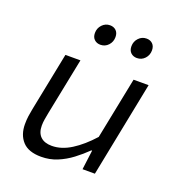

<svg xmlns="http://www.w3.org/2000/svg" viewBox="-128 -800 856 919"><g transform="rotate(20 300.0 -340.5)"><path d="M181.6 12Q116.8 12 86.4 -21.3Q56 -54.6 56 -109.2Q56 -130.6 58.6 -149.7Q61.3 -168.8 65.3 -188.7L124.8 -486.1H201.3L143.3 -197.4Q139.7 -178.7 136.9 -162.3Q134.1 -145.9 134.1 -129.3Q134.1 -93.2 154.1 -73.8Q174.1 -54.5 211.5 -54.5Q260.5 -54.5 310.1 -85.7Q359.7 -116.9 408.9 -171.7L471.9 -486.1H548.5L451.8 0H388.8L401.6 -99H397.6Q368.3 -70.3 334.7 -44.8Q301.1 -19.4 263 -3.7Q225 12 181.6 12ZM264.8 -588.8Q246.2 -588.8 233.9 -600.4Q221.5 -612 221.5 -633.3Q221.5 -657.7 237.9 -675.1Q254.3 -692.5 277.7 -692.5Q296.8 -692.5 308.9 -680.7Q320.9 -668.9 320.9 -648Q320.9 -623.5 304.8 -606.1Q288.7 -588.8 264.8 -588.8ZM450.6 -588.8Q432.1 -588.8 419.7 -600.4Q407.4 -612 407.4 -633.3Q407.4 -657.7 423.8 -675.1Q440.2 -692.5 463.6 -692.5Q482.7 -692.5 494.8 -680.7Q506.8 -668.9 506.8 -648Q506.8 -623.5 490.7 -606.1Q474.6 -588.8 450.6 -588.8Z"/></g></svg>

Font: SourceCodeVF
Style: Italic
Weight: 200
Italic angle: -11°
Monospace: yes
Designer: Paul D. Hunt, Teo Tuominen
Foundry: Adobe
Version: Version 1.026;hotconv 1.1.0;makeotfexe 2.6.0